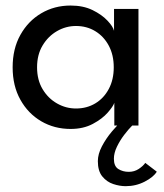

<svg xmlns="http://www.w3.org/2000/svg" viewBox="-20 -442 579 676"><path d="M382.5 0V-80Q378.5 -67.5 359.2 -45.5Q340 -23.5 306.8 -5.8Q273.5 12 228.5 12Q171.5 12 125.2 -15Q79 -42 51.8 -90.8Q24.5 -139.5 24.5 -205Q24.5 -270.5 51.8 -319.2Q79 -368 125.2 -395.2Q171.5 -422.5 228.5 -422.5Q273 -422.5 305.8 -406.5Q338.5 -390.5 358.2 -369.5Q378 -348.5 381.5 -333.5V-410.5H467.5V0ZM110.5 -205Q110.5 -160.5 130 -128Q149.5 -95.5 180.8 -77.8Q212 -60 247.5 -60Q285.5 -60 315.5 -78Q345.5 -96 363 -128.8Q380.5 -161.5 380.5 -205Q380.5 -248.5 363 -281.2Q345.5 -314 315.5 -332.2Q285.5 -350.5 247.5 -350.5Q212 -350.5 180.8 -332.5Q149.5 -314.5 130 -282Q110.5 -249.5 110.5 -205ZM422.5 213.5Q401.5 213.5 378.8 206Q356 198.5 340.2 179.2Q324.5 160 324.5 125.5Q324.5 100.5 338.8 73.2Q353 46 373.8 21.2Q394.5 -3.5 413.5 -20.5L445.5 0Q432 13.5 417 33.2Q402 53 391.5 75Q381 97 381 117Q381 143.5 396.8 153.2Q412.5 163 433.5 163Q453 163 468.5 152.8Q484 142.5 491.5 131.5L532 162.5Q520.5 181.5 489.5 197.5Q458.5 213.5 422.5 213.5Z"/></svg>

Font: League Spartan Thin
Style: Regular
Weight: 400
Version: Version 2.002